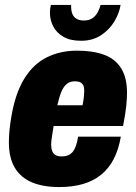

<svg xmlns="http://www.w3.org/2000/svg" viewBox="-20 -745 550 777"><path d="M219 12Q155 12 109.5 -7Q64 -26 40 -66Q16 -106 16 -169Q16 -193 18.5 -218.5Q21 -244 26 -273Q42 -368 78.5 -427Q115 -486 169.5 -513Q224 -540 292 -540Q356 -540 401 -523.5Q446 -507 470 -469Q494 -431 494 -369Q494 -347 491 -317Q488 -287 478 -235H197Q193 -210 190 -191Q187 -172 187 -159Q187 -144 191.5 -133Q196 -122 205.5 -117Q215 -112 229 -112Q245 -112 256.5 -117Q268 -122 275.5 -132Q283 -142 288 -157Q293 -172 296 -192H469Q460 -140 440.5 -102Q421 -64 390 -38.5Q359 -13 316.5 -0.5Q274 12 219 12ZM212 -319H314Q318 -339 319.5 -353.5Q321 -368 321 -377Q321 -391 317 -399.5Q313 -408 304.5 -412Q296 -416 283 -416Q264 -416 251 -406Q238 -396 229 -375Q220 -354 212 -319ZM308 -580Q264 -580 236 -596.5Q208 -613 195 -639Q182 -665 182 -694Q182 -702 183 -709.5Q184 -717 186 -725H268Q267 -707 271.5 -692.5Q276 -678 288 -670Q300 -662 319 -662Q340 -662 353.5 -671Q367 -680 375 -694.5Q383 -709 387 -725H468Q463 -692 443 -658.5Q423 -625 389 -602.5Q355 -580 308 -580Z"/></svg>

Font: Archivo Condensed Black
Style: Italic
Weight: 900
Width: 3
Italic angle: -10°
Designer: Hector Gatti
Foundry: Omnibus-Type
Version: Version 2.001